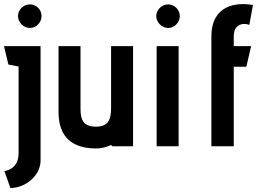

<svg xmlns="http://www.w3.org/2000/svg" viewBox="-21 -732 1325 961"><path d="M72 35C72 119 1 124 1 124C1 124 31 208 31 209C104 209 179 151 182 75V-501H-1L21 -409L72 -399ZM129 -592C161 -592 187 -620 187 -652C187 -684 161 -710 129 -710C97 -710 69 -684 69 -652C69 -620 97 -592 129 -592Z M645 0V-501H535V-192C535 -142 526 -98 460 -98C396 -98 382 -132 382 -188V-501H272V-172C272 -47 339 11 460 11C496 11 519 0 535 -6L542 0Z M821 -592C852 -592 879 -620 879 -652C879 -683 852 -710 821 -710C789 -710 761 -683 761 -652C761 -620 789 -592 821 -592ZM873 0V-501H763V0Z M1149 0V-398H1212L1236 -501H1149V-549C1149 -623 1211 -615 1227 -607L1245 -707C1162 -722 1037 -707 1037 -549V0Z"/></svg>

Font: Advent Pro
Style: Bold
Weight: 700
Designer: Andreas Kalpakidis
Foundry: Andreas Kalpakidis
Version: Version 2.002 2008